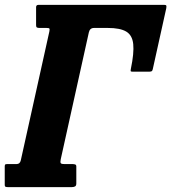

<svg xmlns="http://www.w3.org/2000/svg" viewBox="-52 -770 705 790"><path d="M139.5 -655H111Q104 -655 100.2 -656.8Q96.5 -658.5 96.5 -666V-740.5Q96.5 -750 106.5 -750H623.5Q631 -750 632.2 -747Q633.5 -744 632 -735.5L576.5 -485Q575 -478 571 -476.5Q567 -475 560 -475H494Q486.5 -475 485.8 -477.5Q485 -480 486.5 -487Q500 -552 496.2 -588.5Q492.5 -625 467.5 -640Q442.5 -655 391.5 -655H335Q317.5 -655 313.5 -636.5L198 -115Q195.5 -103 197.8 -99Q200 -95 212.5 -95H244.5Q251.5 -95 256.8 -93.5Q262 -92 262 -85V-15Q262 -5.5 256.5 -2.8Q251 0 242 0H-17Q-24.5 0 -28.5 -1.2Q-32.5 -2.5 -32.5 -10V-86Q-32.5 -92.5 -29.5 -93.8Q-26.5 -95 -19.5 -95H16.5Q30 -95 33.5 -110L151 -640Q153 -650 151.2 -652.5Q149.5 -655 139.5 -655Z"/></svg>

Font: Besley* Condensed
Style: Bold Italic
Weight: 700
Width: 3
Italic angle: -13°
Designer: Owen Earl
Foundry: indestructible type*
Version: Version 3.000; ttfautohint (v1.8.3)